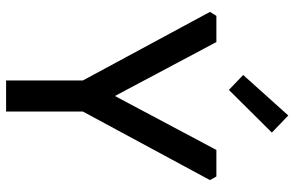

<svg xmlns="http://www.w3.org/2000/svg" viewBox="-188 -778 966 630"><g transform="rotate(90 295.0 -463.0)"><path d="M19 -669 32 -690H118L295 -357L472 -690H559L571 -669L346 -252V0H244V-252ZM226 -778 359 -926 415 -872 275 -731Z"/></g></svg>

Font: Oxanium ExtraLight Medium
Style: Regular
Weight: 500
Version: Version 2.000